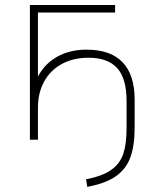

<svg xmlns="http://www.w3.org/2000/svg" viewBox="-20 -559 617 768"><path d="M486.3 -45.9V-155.3Q486.3 -245.1 448.7 -286.6Q411.1 -328.1 334 -328.1Q273.4 -328.1 227.5 -303.2Q181.6 -278.3 156.7 -232.9Q131.8 -187.5 131.8 -128.9V0H99.6V-539.1H440.4V-508.8H131.8V-222.7L118.2 -219.7Q139.6 -286.1 194.3 -323.2Q249 -360.4 326.2 -360.4Q421.9 -360.4 470.2 -310.1Q518.6 -259.8 518.6 -160.2V-49.8Q518.6 23.4 501.5 70.3Q484.4 117.2 443.4 146Q402.3 174.8 329.1 188.5L324.2 158.2Q389.6 145.5 424.8 120.6Q460 95.7 473.1 56.2Q486.3 16.6 486.3 -45.9Z"/></svg>

Font: Min Sans VF VF
Style: Regular
Weight: 400
Designer: Jinseong-Kim, NotoSansCJK, Nunito
Foundry: Jinseong-Kim
Version: Version 1.420;Glyphs 3.1.2 (3151)